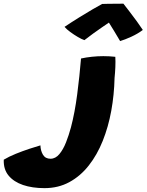

<svg xmlns="http://www.w3.org/2000/svg" viewBox="-294 -732 778 1019"><path d="M-58 266.5Q-122.5 266.5 -171.8 249.8Q-221 233 -248.5 199.8Q-276 166.5 -274 115.5Q-246.5 99 -210 84.2Q-173.5 69.5 -138.2 57.8Q-103 46 -79.5 39.5Q-78.5 68.5 -65.8 89.5Q-53 110.5 -26 110.5Q0.5 110.5 21 86Q41.5 61.5 56.5 23.2Q71.5 -15 82.5 -56Q103 -133.5 115.8 -231.8Q128.5 -330 136 -421.5Q163 -427.5 194 -430.8Q225 -434 254.5 -434Q287.5 -434 318 -430.5Q319.5 -405.5 318.2 -376.2Q317 -347 314 -318Q312 -229 296.5 -143.8Q281 -58.5 251.2 15.8Q221.5 90 177.2 146.2Q133 202.5 74.2 234.5Q15.5 266.5 -58 266.5ZM361 -712.5Q375 -694.5 394.2 -669.5Q413.5 -644.5 432.2 -618.8Q451 -593 464 -573Q437.5 -553 403.2 -537.2Q369 -521.5 343.5 -514Q328 -541 310.2 -569.8Q292.5 -598.5 284 -612Q270.5 -603 248 -587.5Q225.5 -572 200.5 -554Q175.5 -536 154 -519Q140 -523.5 119.5 -535.5Q99 -547.5 79.2 -562Q59.5 -576.5 48.5 -589.5Q85 -614 125 -638.8Q165 -663.5 198.2 -683Q231.5 -702.5 248 -711Q257.5 -711.5 280 -711.8Q302.5 -712 325.8 -712.2Q349 -712.5 361 -712.5Z"/></svg>

Font: Grandstander ExtraBold
Style: Italic
Weight: 800
Italic angle: -15°
Designer: Tyler Finck
Foundry: Etcetera Type Co
Version: Version 1.200; ttfautohint (v1.8.3)